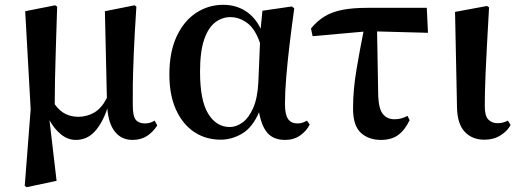

<svg xmlns="http://www.w3.org/2000/svg" viewBox="-20 -572 2177 807"><path d="M298.8 16.1Q265.1 16.1 236.3 -7.3Q207.5 -30.8 188 -66.9L217.8 188L91.8 214.8L84 209L108.9 -112.8L85.9 -524.9L211.9 -549.8L220.2 -543.9Q216.8 -439 214.6 -366Q212.4 -293 211.2 -238.3Q210 -183.6 210 -133.8Q231 -105 255.4 -93Q279.8 -81.1 309.1 -81.1Q345.2 -81.1 376 -98.9Q406.7 -116.7 429.2 -160.2L420.9 -524.9L545.9 -549.8L553.2 -543.9Q545.4 -424.3 542.2 -346.2Q539.1 -268.1 538.3 -217.3Q537.6 -166.5 538.1 -129.9Q538.1 -83.5 550.8 -68.4Q563.5 -53.2 588.9 -53.2Q601.6 -53.2 611.3 -56.4Q621.1 -59.6 629.9 -64.9L641.1 -44.9Q623.5 -17.1 597.9 -0.5Q572.3 16.1 537.1 16.1Q490.7 16.1 463.4 -18.1Q436 -52.2 431.2 -116.2Q410.6 -54.7 378.2 -19.3Q345.7 16.1 298.8 16.1Z M907.7 15.1Q844.7 15.1 796.1 -17.3Q747.6 -49.8 719.7 -111.1Q691.9 -172.4 691.9 -258.8Q691.9 -354 722.7 -419.4Q753.4 -484.9 804.9 -518.3Q856.4 -551.8 918 -551.8Q971.2 -551.8 1012 -525.6Q1052.7 -499.5 1075.7 -451.2L1083 -526.9L1207 -544.9L1216.8 -537.1Q1206.5 -462.9 1197.5 -388.2Q1188.5 -313.5 1183.1 -247.8Q1177.7 -182.1 1177.7 -134.8Q1177.7 -90.8 1190.7 -72Q1203.6 -53.2 1230 -53.2Q1242.7 -53.2 1251.7 -56.4Q1260.7 -59.6 1270 -64.9L1281.7 -48.8Q1269 -22 1241.9 -2.9Q1214.8 16.1 1178.7 16.1Q1131.8 16.1 1106 -11.2Q1080.1 -38.6 1068.8 -100.1Q1041 -36.1 997.8 -10.5Q954.6 15.1 907.7 15.1ZM1072.8 -391.1Q1052.7 -450.2 1019.5 -475.1Q986.3 -500 947.8 -500Q913.6 -500 884.5 -478Q855.5 -456.1 838.1 -405.8Q820.8 -355.5 820.8 -270Q820.8 -149.4 855.2 -93.8Q889.6 -38.1 945.8 -38.1Q972.2 -38.1 998.5 -56.6Q1024.9 -75.2 1043.7 -116.9Q1062.5 -158.7 1065.9 -227.1Z M1581.1 16.1Q1529.3 16.1 1496.6 -13.9Q1463.9 -43.9 1463.9 -115.2Q1463.9 -193.8 1478.3 -279.3Q1492.7 -364.7 1507.8 -439L1293.9 -419.9L1287.1 -452.1Q1312.5 -483.4 1343.8 -502.7Q1375 -522 1418.7 -530.5Q1462.4 -539.1 1524.9 -539.1H1773.9L1778.8 -434.1L1564.9 -439.9L1569.8 -166Q1572.3 -112.8 1590.1 -91.8Q1607.9 -70.8 1637.7 -70.8Q1653.8 -70.8 1667 -74.5Q1680.2 -78.1 1692.9 -85L1701.7 -66.9Q1681.6 -24.9 1653.3 -4.4Q1625 16.1 1581.1 16.1Z M2014.6 15.1Q1964.4 15.1 1933.3 -18.1Q1902.3 -51.3 1900.9 -119.1L1892.6 -522L2026.9 -546.9L2035.6 -541Q2030.3 -446.3 2026.6 -379.2Q2022.9 -312 2021 -265.4Q2019 -218.8 2018.3 -185.8Q2017.6 -152.8 2017.6 -126Q2017.6 -84 2033 -69.1Q2048.3 -54.2 2070.8 -54.2Q2085 -54.2 2095.5 -57.4Q2106 -60.5 2114.7 -64.9L2126 -46.9Q2115.2 -23.9 2085.9 -4.4Q2056.6 15.1 2014.6 15.1Z"/></svg>

Font: Source Han Serif TW
Style: Bold
Weight: 700
Designer: Ryoko NISHIZUKA Ë•øÂ°öÊ∂ºÂ≠ê (kana & ideographs); Frank Grie√ühammer (Latin, Greek & Cyrillic); Wenlong ZHANG Âº†ÊñáÈæô 
Foundry: Adobe
Version: Version 2.003;hotconv 1.1.1;makeotfexe 2.6.0